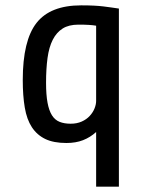

<svg xmlns="http://www.w3.org/2000/svg" viewBox="-20 -527 544 717"><path d="M339 170V-34Q317 -14 290 -3.5Q263 7 228 7Q180 7 149 -8Q118 -23 99 -52Q80 -81 72.5 -125.5Q65 -170 65 -228Q65 -376 116.5 -441.5Q168 -507 283 -507Q310 -507 330 -506Q350 -505 366.5 -503Q383 -501 396.5 -499Q410 -497 424 -495V170ZM244 -65Q267 -65 285 -73Q303 -81 315 -94Q327 -107 333 -122Q339 -137 339 -150V-431Q328 -433 312 -434Q296 -435 273 -435Q237 -435 214 -420.5Q191 -406 177 -378.5Q163 -351 157.5 -310.5Q152 -270 152 -218Q152 -173 157.5 -143.5Q163 -114 174 -96.5Q185 -79 202.5 -72Q220 -65 244 -65Z"/></svg>

Font: Share
Style: Regular
Weight: 400
Designer: Ralph du Carrois
Version: Version 1.001